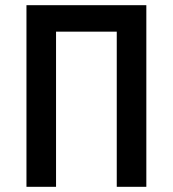

<svg xmlns="http://www.w3.org/2000/svg" viewBox="-20 -720 666 740"><path d="M82 0H196V-598H430V0H544V-700H82Z"/></svg>

Font: Finlandica Medium
Style: Regular
Weight: 500
Designer: Niklas Ekholm, Juho Hiilivirta, Jaakko Suomalainen
Foundry: Helsinki Type Studio
Version: Version 2.000;Glyphs 3.2 (3202)